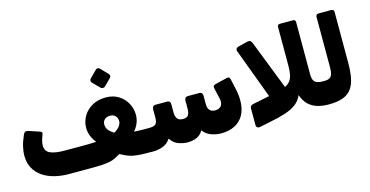

<svg xmlns="http://www.w3.org/2000/svg" viewBox="-82 -1175 3098 1607"><g transform="rotate(-15 1467.5 -371.5)"><path d="M359 8Q293 8 234.5 -7Q176 -22 132 -52.5Q88 -83 63 -129Q38 -175 38 -238Q38 -270 47.5 -313Q57 -356 80 -407Q89 -426 97 -429.5Q105 -433 120 -430L205 -402Q224 -396 230 -391Q236 -386 232 -371Q209 -315 209 -279Q209 -229 251.5 -210Q294 -191 376 -191H549Q577 -191 606 -192Q635 -193 649 -194Q626 -222 612 -256Q598 -290 598 -327Q598 -382 625.5 -428.5Q653 -475 703 -503.5Q753 -532 821 -532Q885 -532 931.5 -503Q978 -474 1003.5 -427Q1029 -380 1029 -327Q1029 -291 1016 -257.5Q1003 -224 977 -194Q998 -193 1017 -192Q1036 -191 1057.5 -191Q1079 -191 1103 -191Q1111 -191 1116.5 -186Q1122 -181 1122 -172V-30Q1122 8 1083 8Q1024 8 985 6Q946 4 918 -1.5Q890 -7 865.5 -17.5Q841 -28 810 -45Q785 -30 764 -19.5Q743 -9 716 -3Q689 3 648.5 5.5Q608 8 546 8ZM816 -228Q848 -247 864 -268.5Q880 -290 880 -312Q880 -340 862.5 -357.5Q845 -375 818 -375Q788 -375 770 -359Q752 -343 752 -315Q752 -291 766.5 -270Q781 -249 816 -228ZM839 -621Q832 -614 820.5 -614.5Q809 -615 802 -622L743 -681Q735 -689 735 -699.5Q735 -710 743 -718L802 -777Q809 -785 820 -785Q831 -785 838 -777L895 -718Q915 -698 898 -680Z M1388 9Q1350 9 1308.5 -6.5Q1267 -22 1242 -63Q1214 -21 1172.5 -6.5Q1131 8 1092 8Q1077 8 1077 -7V-161Q1077 -191 1107 -191Q1151 -191 1165.5 -206.5Q1180 -222 1180 -265V-334Q1180 -348 1187.5 -356.5Q1195 -365 1208 -365H1310Q1338 -365 1338 -335V-263Q1338 -230 1352 -210Q1366 -190 1401 -190Q1437 -190 1448.5 -210Q1460 -230 1460 -269V-334Q1460 -348 1467.5 -356.5Q1475 -365 1488 -365H1589Q1602 -365 1609.5 -356.5Q1617 -348 1617 -334V-261Q1617 -227 1632.5 -208.5Q1648 -190 1681 -190Q1708 -190 1726 -205Q1744 -220 1744 -251Q1744 -258 1743.5 -265.5Q1743 -273 1740 -281L1720 -369Q1716 -385 1722 -392Q1728 -399 1740 -402L1844 -427Q1858 -430 1864 -424.5Q1870 -419 1873 -405L1890 -328Q1897 -298 1900.5 -271Q1904 -244 1904 -219Q1904 -143 1876 -92.5Q1848 -42 1797.5 -16.5Q1747 9 1681 9Q1637 9 1593.5 -6.5Q1550 -22 1524 -59Q1508 -31 1485 -16Q1462 -1 1436.5 4Q1411 9 1388 9Z M2008 41Q1990 44 1981.5 36.5Q1973 29 1973 17V-129Q1973 -153 2000 -159L2136 -187Q2191 -197 2230.5 -207Q2270 -217 2296.5 -229.5Q2323 -242 2338.5 -262.5Q2354 -283 2361 -314Q2368 -345 2368 -392V-727Q2368 -737 2373 -743.5Q2378 -750 2388 -750H2505Q2515 -750 2520 -743.5Q2525 -737 2525 -727V-279Q2525 -243 2534 -224.5Q2543 -206 2565 -198.5Q2587 -191 2623 -191Q2638 -191 2638 -176V-22Q2638 8 2608 8Q2559 8 2515.5 -4.5Q2472 -17 2439 -47.5Q2406 -78 2387 -133Q2368 -88 2330.5 -59.5Q2293 -31 2235 -12Q2177 7 2094 23ZM2180 -98 1987 -616Q1980 -634 1986 -642.5Q1992 -651 2004 -655L2087 -676Q2105 -680 2114 -674Q2123 -668 2131 -647L2327 -145Z M2608 8Q2593 8 2593 -7V-161Q2593 -191 2623 -191Q2652 -191 2669 -199.5Q2686 -208 2693.5 -228.5Q2701 -249 2701 -287V-727Q2701 -737 2707.5 -743.5Q2714 -750 2724 -750H2835Q2846 -750 2852 -743.5Q2858 -737 2858 -727V-286Q2858 -216 2848 -160.5Q2838 -105 2811.5 -67Q2785 -29 2735.5 -10Q2686 9 2608 8Z"/></g></svg>

Font: Rubik ExtraBold
Style: Regular
Weight: 800
Designer: Hubert and Fischer
Foundry: Hubert and Fischer
Version: Version 2.300;gftools[0.9.30]